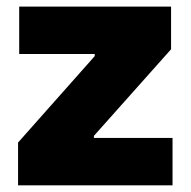

<svg xmlns="http://www.w3.org/2000/svg" viewBox="-20 -556 572 576"><path d="M493.2 -536.1H37.6V-394H264.2V-387.7L34.2 -128.4V0H497.6V-142.1H261.7V-148.4L493.2 -408.2Z"/></svg>

Font: Wand UI Pro Black
Style: Regular
Weight: 900
Designer: Andreas Faust
Version: Version 1.003;FEAKit 1.0